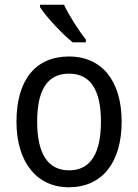

<svg xmlns="http://www.w3.org/2000/svg" viewBox="-20 -786 586 816"><path d="M252 -766H150V-756C174 -717 245 -641 289 -606H345V-618C315 -655 273 -721 252 -766ZM497 -269C497 -448 408 -546 274 -546C131 -546 50 -446 50 -269C50 -95 138 10 272 10C414 10 497 -95 497 -269ZM138 -269C138 -400 179 -473 273 -473C367 -473 409 -400 409 -269C409 -138 367 -62 274 -62C180 -62 138 -138 138 -269Z"/></svg>

Font: Noto Sans Gurmukhi UI SemiCondensed
Style: Regular
Weight: 400
Width: 4
Designer: Jelle Bosma - Monotype Design Team
Foundry: Monotype Imaging Inc.
Version: Version 2.004